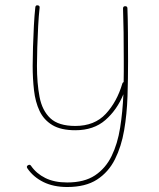

<svg xmlns="http://www.w3.org/2000/svg" viewBox="-20 -503 615 743"><path d="M126 -482.4Q134.3 -481.4 133.3 -473.1Q129.9 -442.9 127.7 -401.9Q125.5 -360.8 124.3 -320.1Q123 -279.3 123 -248.5Q123 -180.7 133.1 -127.9Q143.1 -75.2 174.8 -45.4Q206.5 -15.6 271.5 -15.6Q345.7 -15.6 389.2 -62.3Q432.6 -108.9 453.6 -180.2Q455.1 -184.1 458.5 -185.5Q459 -205.6 459 -226.1Q459 -246.6 459 -266.6Q459 -321.8 458.3 -377.9Q457.5 -434.1 456.1 -470.2Q456.1 -479 464.4 -479Q473.1 -479 473.1 -470.7Q474.6 -434.1 475.1 -377.9Q475.6 -321.8 475.6 -266.6Q475.6 -199.7 473.4 -130.6Q471.2 -61.5 460.4 1.2Q449.7 64 424.8 113.5Q399.9 163.1 355.5 191.9Q311 220.7 240.2 220.7Q187 220.7 147.9 201.4Q108.9 182.1 85.9 148.4Q81.1 141.1 87.9 136.7Q95.7 131.8 100.1 138.7Q120.6 168.5 155.3 185.8Q189.9 203.1 240.2 203.1Q306.2 203.1 347.4 175.8Q388.7 148.4 411.9 100.8Q435.1 53.2 444.8 -8.3Q454.6 -69.8 457.5 -138.2Q433.1 -78.1 387.9 -38.6Q342.8 1 271.5 1Q215.8 1 182.6 -19Q149.4 -39.1 133.1 -73.7Q116.7 -108.4 111.6 -153.6Q106.4 -198.7 106.4 -248.5Q106.4 -279.8 107.7 -320.8Q108.9 -361.8 111.1 -403.1Q113.3 -444.3 116.7 -475.1Q117.7 -483.4 126 -482.4Z"/></svg>

Font: Mikhak Thin
Style: Regular
Weight: 100
Designer: Amin Abedi
Version: Version 3.3